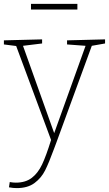

<svg xmlns="http://www.w3.org/2000/svg" viewBox="-26 -728 559 985"><path d="M513 -526V-505L445 -493L263 4L251 36Q225 107 205.5 146Q186 185 151 211Q116 237 60 237Q41 237 20 233L24 206Q41 209 55 209Q105 209 137 184.5Q169 160 190 115.5Q211 71 236 -10L57 -492L-6 -500V-521L190 -526V-505L92 -493L252 -45L413 -493L318 -500V-521ZM133 -708H371V-679H133Z"/></svg>

Font: Bitter Pro ExtraLight
Style: Regular
Weight: 275
Designer: Sol Matas, and Bitter project Authors
Foundry: Sol Matas
Version: Version 1.010